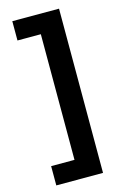

<svg xmlns="http://www.w3.org/2000/svg" viewBox="-138 -872 672 1048"><g transform="rotate(-15 198.0 -348.0)"><path d="M44 116V7H176V-703H44V-812H308V116Z"/></g></svg>

Font: AmikoBold
Style: Bold
Weight: 700
Designer: Pablo Impallari, Rodrigo Fuenzalida, Andres Torresi
Foundry: Impallari Type
Version: Version 1.000; ttfautohint (v1.3)